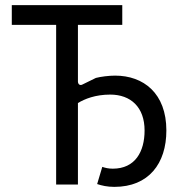

<svg xmlns="http://www.w3.org/2000/svg" viewBox="-20 -720 723 749"><path d="M426 9C560 9 629 -82 629 -211C629 -356 540 -425 429 -425C405 -425 373 -421 354 -416L303 -391C293 -385 285 -390 284 -401V-623H457V-700H26V-623H199V0H284V-318C310 -334 352 -351 410 -351C490 -351 544 -302 544 -211C544 -128 507 -62 420 -62C403 -62 391 -65 379 -69L359 -2C377 4 398 9 426 9Z"/></svg>

Font: Finlandica
Style: Regular
Weight: 400
Designer: Niklas Ekholm, Juho Hiilivirta, Jaakko Suomalainen
Foundry: Helsinki Type Studio
Version: Version 2.000;Glyphs 3.2 (3202)